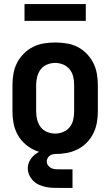

<svg xmlns="http://www.w3.org/2000/svg" viewBox="-20 -746 540 940"><path d="M250 8Q278 8 306 3Q334 -2 359 -14.5Q384 -27 404 -47Q424 -67 436.5 -92Q449 -117 454 -144.5Q459 -172 459 -200V-330Q459 -358 454 -386Q449 -414 436.5 -438.5Q424 -463 404 -483.5Q384 -504 359 -516.5Q334 -529 306 -533.5Q278 -538 250 -538Q222 -538 194.5 -533.5Q167 -529 142 -516.5Q117 -504 96.5 -483.5Q76 -463 63.5 -438.5Q51 -414 46 -386Q41 -358 41 -330V-200Q41 -172 46 -144.5Q51 -117 63.5 -92Q76 -67 96.5 -47Q117 -27 142 -14.5Q167 -2 194.5 3Q222 8 250 8ZM250 -92Q230 -92 210.5 -100Q191 -108 179 -124Q167 -140 162 -160Q157 -180 157 -200V-330Q157 -350 162 -370Q167 -390 179 -406Q191 -422 210.5 -430Q230 -438 250 -438Q270 -438 289.5 -430Q309 -422 321.5 -406Q334 -390 338.5 -370Q343 -350 343 -330V-200Q343 -180 338.5 -160Q334 -140 321.5 -124Q309 -108 289.5 -100Q270 -92 250 -92ZM275 174H335V83H275Q264 83 253 82.5Q242 82 232 77.5Q222 73 215.5 64Q209 55 209 44Q209 37 212.5 29.5Q216 22 222 17.5Q228 13 235 10.5Q242 8 250 8V-19Q227 -19 204 -14Q181 -9 161.5 3Q142 15 129 35Q116 55 116 78Q116 95 123.5 111.5Q131 128 143.5 140Q156 152 172 159Q188 166 205 169.5Q222 173 239.5 173.5Q257 174 275 174ZM100 -644H400V-726H100Z"/></svg>

Font: Iosevka SS09
Style: Bold
Weight: 700
Monospace: yes
Designer: Belleve Invis
Foundry: Belleve Invis
Version: Version 5.2.1; ttfautohint (v1.8.3)